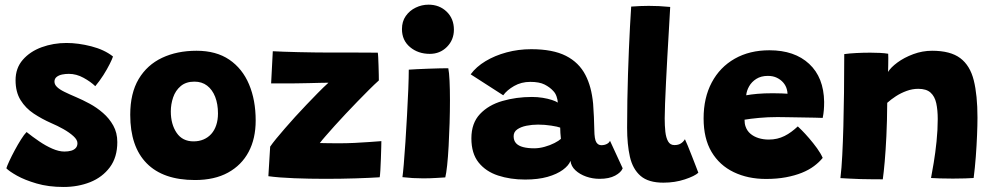

<svg xmlns="http://www.w3.org/2000/svg" viewBox="-20 -742 4156 802"><path d="M245.5 39Q182.5 39 133 24.5Q83.5 10 51 -8.2Q18.5 -26.5 6.5 -39Q9.5 -49 19 -69.5Q28.5 -90 41.5 -114.2Q54.5 -138.5 67.8 -159.5Q81 -180.5 91 -190.5Q116 -170.5 143.5 -151.8Q171 -133 198.5 -121Q226 -109 249 -109Q265 -109 277.2 -112.5Q289.5 -116 296.5 -123.8Q303.5 -131.5 303.5 -144Q303.5 -158 286.8 -173.2Q270 -188.5 244.8 -202.8Q219.5 -217 193.5 -228Q155 -245 121 -267.5Q87 -290 66 -323.8Q45 -357.5 45 -407Q45 -457.5 75.2 -492.2Q105.5 -527 154.2 -544.8Q203 -562.5 257.5 -562.5Q307 -562.5 361.5 -548.5Q416 -534.5 452 -506Q449 -496 438.2 -474.5Q427.5 -453 411.8 -428.2Q396 -403.5 378 -382Q359 -400.5 329 -417Q299 -433.5 267.5 -433.5Q253.5 -433.5 239.8 -430.8Q226 -428 216.8 -420.8Q207.5 -413.5 207.5 -401Q207.5 -389 218 -378.8Q228.5 -368.5 248.8 -358.5Q269 -348.5 298.5 -336Q324.5 -325 354.2 -309Q384 -293 410.2 -270.2Q436.5 -247.5 453.2 -217.5Q470 -187.5 470 -148.5Q470 -85 438.8 -43.2Q407.5 -1.5 356.8 18.8Q306 39 245.5 39Z M794.5 10Q661.5 10 592.8 -59.8Q524 -129.5 524 -262.5Q524 -352.5 559.2 -411.8Q594.5 -471 657 -500.5Q719.5 -530 801 -530Q883 -530 937.8 -492.8Q992.5 -455.5 1020.2 -389.8Q1048 -324 1048 -238.5Q1048 -163 1018.5 -107.5Q989 -52 932.5 -21Q876 10 794.5 10ZM788.5 -151.5Q811.5 -151.5 830.2 -159.5Q849 -167.5 862.5 -182.5Q876 -197.5 883.2 -219.2Q890.5 -241 890.5 -268Q890.5 -307.5 878.8 -337.5Q867 -367.5 845.2 -384.2Q823.5 -401 792 -401Q757 -401 735 -382.5Q713 -364 703.2 -335.2Q693.5 -306.5 693.5 -276.5Q693.5 -223 717.8 -187.2Q742 -151.5 788.5 -151.5Z M1566 -1.5Q1527.5 1 1466.5 3Q1405.5 5 1339.5 5Q1273 5 1208.8 2.5Q1144.5 0 1101 -6L1108.5 -129.5Q1118 -143.5 1134 -163Q1150 -182.5 1170 -205.5Q1190 -228.5 1212.8 -253.8Q1235.5 -279 1259.8 -304.2Q1284 -329.5 1307.2 -353.2Q1330.5 -377 1352 -396.5Q1342 -396.5 1320 -396Q1298 -395.5 1270.5 -394.8Q1243 -394 1216 -393.8Q1189 -393.5 1169 -393.5Q1159.5 -393.5 1150.2 -393.5Q1141 -393.5 1133 -393.5Q1125 -393.5 1119.5 -393.5Q1114 -393.5 1112.5 -393.5L1119.5 -528Q1137 -527 1165.5 -526Q1194 -525 1227.2 -524.2Q1260.5 -523.5 1293.2 -523Q1326 -522.5 1352 -522.5Q1405 -522.5 1461.8 -522.5Q1518.5 -522.5 1558 -522Q1559 -518.5 1559.8 -502.8Q1560.5 -487 1561.2 -467.2Q1562 -447.5 1562.2 -430.2Q1562.5 -413 1562.5 -406Q1544 -389.5 1521 -366.5Q1498 -343.5 1473.2 -318Q1448.5 -292.5 1424 -266.5Q1399.5 -240.5 1378.2 -216.8Q1357 -193 1340.8 -174.5Q1324.5 -156 1316 -144.5Q1327 -144 1353.5 -143.8Q1380 -143.5 1398 -143.5Q1427 -143.5 1460.2 -145Q1493.5 -146.5 1523.2 -148.8Q1553 -151 1573 -152.5Q1573 -147.5 1572.5 -126.5Q1572 -105.5 1571 -79Q1570 -52.5 1568.8 -30.5Q1567.5 -8.5 1566 -1.5Z M1840 -1Q1831.5 -0.5 1804.5 1.2Q1777.5 3 1748 3Q1726.5 3 1704.5 1.8Q1682.5 0.5 1661 -2Q1663 -15 1666.5 -54.8Q1670 -94.5 1673.5 -148.8Q1677 -203 1680.2 -261Q1683.5 -319 1685.5 -369.8Q1687.5 -420.5 1687.5 -451Q1699 -452 1720.8 -453Q1742.5 -454 1768 -455Q1793.5 -456 1816.5 -456.5Q1839.5 -457 1852.5 -457Q1856 -441 1857.8 -404.5Q1859.5 -368 1859.5 -323Q1859.5 -277.5 1858 -228Q1856.5 -178.5 1854 -132.5Q1851.5 -86.5 1847.8 -51.5Q1844 -16.5 1840 -1ZM1775.5 -517Q1726.5 -517 1692.8 -545.2Q1659 -573.5 1659 -620.5Q1659 -652.5 1675 -675.2Q1691 -698 1716.5 -710.2Q1742 -722.5 1770 -722.5Q1815.5 -722.5 1845.8 -693.2Q1876 -664 1876 -618Q1876 -575.5 1847 -546.2Q1818 -517 1775.5 -517Z M2173.5 8Q2111.5 8 2060.5 -8.8Q2009.5 -25.5 1979.2 -63.2Q1949 -101 1949 -164Q1949 -227.5 1984.8 -265.5Q2020.5 -303.5 2078.5 -320.2Q2136.5 -337 2202 -337Q2225 -337 2246.8 -333.5Q2268.5 -330 2285.2 -324.5Q2302 -319 2310 -313.5Q2309.5 -325 2304.8 -339Q2300 -353 2291 -362Q2277 -377.5 2255 -388.8Q2233 -400 2195 -400Q2157.5 -400 2127.5 -382.8Q2097.5 -365.5 2082 -344L1946 -431.5Q1969 -463 2008 -486.5Q2047 -510 2096 -523.2Q2145 -536.5 2199 -536.5Q2289 -536.5 2343.8 -508.8Q2398.5 -481 2425.5 -428.5Q2438 -404.5 2446 -375Q2454 -345.5 2457.5 -309Q2459.5 -281 2460.8 -253.8Q2462 -226.5 2462.5 -199.5Q2463 -160 2470.8 -147.8Q2478.5 -135.5 2492 -135.5Q2504.5 -135.5 2514.5 -140.5Q2524.5 -145.5 2528 -154L2581 -39Q2574.5 -22 2549.5 -8.5Q2524.5 5 2484.5 5Q2455 5 2428.2 -4.5Q2401.5 -14 2383.5 -30.8Q2365.5 -47.5 2363 -70Q2355.5 -50.5 2331 -32.5Q2306.5 -14.5 2267 -3.2Q2227.5 8 2173.5 8ZM2211.5 -122.5Q2232.5 -122.5 2255 -128.8Q2277.5 -135 2296 -144.5Q2314.5 -154 2323 -162Q2321.5 -173 2320.8 -186.8Q2320 -200.5 2320 -209Q2310 -213 2282.8 -217.2Q2255.5 -221.5 2227.5 -221.5Q2202.5 -221.5 2179 -216.8Q2155.5 -212 2140.5 -201.5Q2125.5 -191 2125.5 -173Q2125.5 -154.5 2135.8 -143.5Q2146 -132.5 2165.5 -127.5Q2185 -122.5 2211.5 -122.5Z M2897 -20.5Q2882 -6.5 2840.8 7.2Q2799.5 21 2751 21Q2688.5 21 2655.8 -7.2Q2623 -35.5 2611.2 -87Q2599.5 -138.5 2599.5 -208.5Q2599.5 -266.5 2600.5 -322.8Q2601.5 -379 2603.2 -432.5Q2605 -486 2607 -535.8Q2609 -585.5 2611.5 -630.5Q2614 -675.5 2616.5 -714.5Q2656.5 -717.5 2690 -717.5Q2711.5 -717.5 2732.8 -716.5Q2754 -715.5 2779.5 -713Q2777 -666.5 2773.8 -612.8Q2770.5 -559 2767.5 -504.2Q2764.5 -449.5 2762 -399.2Q2759.5 -349 2758 -309.5Q2756.5 -270 2756.5 -247.5Q2756.5 -217.5 2759.2 -192Q2762 -166.5 2770.8 -151.2Q2779.5 -136 2797 -136Q2813.5 -136 2824 -142.8Q2834.5 -149.5 2841 -160.5Q2844.5 -153.5 2852.8 -133.5Q2861 -113.5 2870.5 -89.2Q2880 -65 2887.5 -45.5Q2895 -26 2897 -20.5Z M3416.5 -82.5Q3402 -64.5 3380.2 -48.2Q3358.5 -32 3329.2 -20.2Q3300 -8.5 3262.8 -1.5Q3225.5 5.5 3179.5 5.5Q3104 5.5 3044.8 -23Q2985.5 -51.5 2952.2 -107.5Q2919 -163.5 2919 -247.5Q2919 -333.5 2953 -397.5Q2987 -461.5 3049 -496.8Q3111 -532 3194 -532Q3299 -532 3360 -475.2Q3421 -418.5 3422.5 -316.5Q3422.5 -297 3421.2 -282Q3420 -267 3416.5 -249.5Q3409 -250 3383.2 -250.5Q3357.5 -251 3325.5 -251.5Q3293.5 -252 3266 -252.5Q3238.5 -253 3227.5 -253Q3187 -253 3150 -249.5Q3113 -246 3090 -242Q3090 -234.5 3091 -227Q3092 -219.5 3094.5 -213Q3100.5 -195.5 3114.5 -183.5Q3128.5 -171.5 3148.5 -165.2Q3168.5 -159 3191 -159Q3209.5 -159 3225.8 -162.8Q3242 -166.5 3257 -174Q3272 -181.5 3285.5 -191.5Q3299 -201.5 3312.5 -214Q3315.5 -211.5 3329 -198Q3342.5 -184.5 3359.8 -164.5Q3377 -144.5 3392.8 -122.8Q3408.5 -101 3416.5 -82.5ZM3097 -344Q3115.5 -347.5 3143.2 -350Q3171 -352.5 3208 -352.5Q3228.5 -352.5 3245.5 -351.8Q3262.5 -351 3269.5 -350.5Q3269.5 -359 3266.5 -369.5Q3262.5 -384.5 3251.8 -397Q3241 -409.5 3225 -417.2Q3209 -425 3187.5 -425Q3159 -425 3139.2 -412.5Q3119.5 -400 3109 -381.2Q3098.5 -362.5 3097 -344Z M3667.5 7Q3650.5 7 3625.5 6.8Q3600.5 6.5 3574.5 6Q3554.5 5 3527.5 4Q3500.5 3 3490.5 2Q3495.5 -39.5 3498.2 -93.8Q3501 -148 3502.8 -213.5Q3504.5 -279 3505.5 -355Q3506.5 -431 3506.5 -516Q3527.5 -519 3557 -520.5Q3586.5 -522 3615.5 -522Q3636.5 -522 3656 -521Q3675.5 -520 3690 -517.5Q3690.5 -513.5 3690.5 -500Q3690.5 -486.5 3690.2 -470.2Q3690 -454 3689.5 -441.5Q3700.5 -460 3728.5 -480.8Q3756.5 -501.5 3794.8 -515.8Q3833 -530 3873.5 -530Q3950 -530 3991 -499.2Q4032 -468.5 4047.5 -406.5Q4063 -344.5 4063 -250.5Q4063 -219.5 4061.2 -176.8Q4059.5 -134 4056 -87.5Q4052.5 -41 4047 1.5Q4035.5 2.5 4011.5 3.2Q3987.5 4 3960.5 4Q3932 4 3906.2 3.2Q3880.5 2.5 3869 1.5Q3873.5 -21.5 3880.2 -62Q3887 -102.5 3892 -151Q3897 -199.5 3897 -244.5Q3897 -282.5 3890.8 -311Q3884.5 -339.5 3867 -355.2Q3849.5 -371 3815.5 -371Q3791 -371 3767 -362.2Q3743 -353.5 3722.2 -340Q3701.5 -326.5 3686 -312.5Q3685.5 -235 3682.5 -173.5Q3679.5 -112 3675.5 -66.8Q3671.5 -21.5 3667.5 7Z"/></svg>

Font: Grandstander Thin ExtraBold
Style: Regular
Weight: 800
Version: Version 1.200